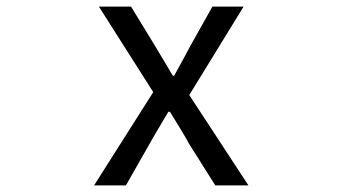

<svg xmlns="http://www.w3.org/2000/svg" viewBox="-20 -563 1040 583"><path d="M265.6 0 445.3 -283.2 280.3 -543H377.9L451.2 -422.9Q460.9 -406.2 479.5 -375.5Q498 -344.7 504.9 -333H508.8Q550.8 -409.2 557.6 -422.9L625 -543H719.7L554.7 -274.4L734.4 0H633.8L553.7 -127Q538.1 -156.2 496.1 -223.6H491.2Q446.3 -148.4 434.6 -127L362.3 0Z"/></svg>

Font: Gen Shin Gothic Monospace Regular
Style: Regular
Weight: 400
Designer: [Source Han Sans]
Ryoko NISHIZUKA  (kana & ideographs); Paul D. Hunt (Latin, Greek & Cyrillic); Wenlong ZHANG  (bopomofo
Version: Version 1.002.20150607